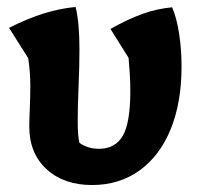

<svg xmlns="http://www.w3.org/2000/svg" viewBox="-20 -522 572 551"><path d="M244 9Q163 9 113.5 -36.5Q64 -82 64 -159Q64 -175 65.5 -210Q67 -245 67 -277Q67 -314 61 -355L6 -442Q59 -469 106 -483.5Q153 -498 197 -502Q203 -477 205.5 -446Q208 -415 208 -382Q208 -332 205.5 -274Q203 -216 203 -173Q203 -132 208 -112Q232 -95 264 -95Q311 -95 332.5 -132.5Q354 -170 354 -261Q354 -285 352.5 -309.5Q351 -334 349 -356L297 -439Q347 -467 388.5 -482Q430 -497 474 -501Q487 -471 494 -425.5Q501 -380 501 -331Q501 -227 469.5 -150.5Q438 -74 380 -32.5Q322 9 244 9Z"/></svg>

Font: Piazzolla
Style: Bold
Weight: 700
Designer: Juan Pablo del Peral
Foundry: Huerta Tipografica
Version: Version 1.330